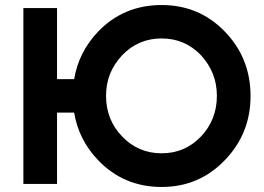

<svg xmlns="http://www.w3.org/2000/svg" viewBox="-20 -731 1050 764"><path d="M623 -578Q716 -578 780 -511Q811 -477 827 -437Q843 -397 843 -349Q843 -302 827 -261.5Q811 -221 780 -188Q716 -121 623 -121Q530 -121 466 -188Q434 -221 418 -261.5Q402 -302 402 -349Q402 -397 418 -437Q434 -477 466 -511Q530 -578 623 -578ZM623 -711Q473 -711 371 -606Q293 -524 275 -416H207V-699H73V1H207V-283H275Q293 -174 371 -93Q473 13 623 13Q772 13 874 -93Q977 -199 977 -349Q977 -500 874 -606Q772 -711 623 -711Z"/></svg>

Font: Unageo
Style: Bold
Weight: 700
Designer: Richard Sepsi
Foundry: Richard Sepsi
Version: Version 2.000